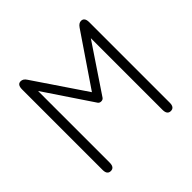

<svg xmlns="http://www.w3.org/2000/svg" viewBox="-159 -789 957 957"><g transform="rotate(-45 319.0 -310.5)"><path d="M335.9 -280.3Q330.1 -272.5 318.8 -272.5Q307.6 -272.5 301.8 -280.3L132.8 -532.2V-27.3Q132.8 6.8 107.4 6.8Q82 6.8 82 -26.4V-593.8Q82 -627.9 105.5 -627.9Q123 -627.9 134.8 -609.4L318.4 -337.9L502.9 -609.4Q515.6 -627.9 531.2 -627.9Q555.7 -627.9 555.7 -593.8V-26.4Q555.7 6.8 530.3 6.8Q504.9 6.8 504.9 -27.3V-532.2Z"/></g></svg>

Font: Jura
Style: Book
Weight: 400
Version: Version 2.5